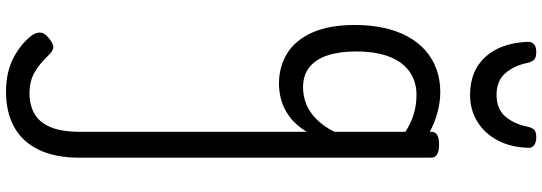

<svg xmlns="http://www.w3.org/2000/svg" viewBox="-602 -276 1802 638"><g transform="rotate(90 299.0 43.0)"><path d="M285 924Q218 924 170 898Q122 872 96 836Q87 822 88.5 808Q90 794 110 779Q129 765 139.5 767Q150 769 163 782Q194 815 223 830.5Q252 846 289 846Q329 846 358 829.5Q387 813 402.5 776Q418 739 418 677V-75Q395 -38 367.5 -18Q340 2 312.5 9.5Q285 17 258 17Q201 17 157 -10.5Q113 -38 88 -94Q63 -150 63 -235Q63 -287 72.5 -331Q82 -375 101 -410Q120 -445 147 -469Q174 -493 209 -506Q244 -519 286 -519Q318 -519 352.5 -510Q387 -501 418 -484V-489Q418 -502 428 -508.5Q438 -515 460 -515Q482 -515 493 -508.5Q504 -502 504 -489V680Q504 762 477 816.5Q450 871 401 897.5Q352 924 285 924ZM270 -63Q299 -63 325.5 -73.5Q352 -84 375.5 -107Q399 -130 418 -167V-403Q387 -423 357 -431.5Q327 -440 295 -440Q269 -440 247 -432Q225 -424 207 -408Q189 -392 176.5 -368Q164 -344 157.5 -312Q151 -280 151 -239Q151 -184 164 -144.5Q177 -105 203.5 -84Q230 -63 270 -63ZM295 -618Q216 -618 169.5 -668.5Q123 -719 119 -809Q118 -821 126 -829.5Q134 -838 153 -838Q172 -838 179 -830Q186 -822 189 -809Q198 -764 223.5 -735Q249 -706 295 -706Q342 -706 367 -735Q392 -764 401 -809Q404 -823 410.5 -830.5Q417 -838 436 -838Q455 -838 464 -829.5Q473 -821 471 -809Q469 -752 446 -709Q423 -666 384 -642Q345 -618 295 -618Z"/></g></svg>

Font: Playwrite BE WAL
Style: Regular
Weight: 400
Designer: Veronika Burian, José Scaglione
Foundry: TypeTogether
Version: Version 1.002